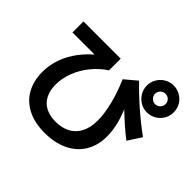

<svg xmlns="http://www.w3.org/2000/svg" viewBox="-198 -1050 1334 1334"><g transform="rotate(45 469.0 -383.0)"><path d="M86.8 -239.7Q86.8 -307.1 109.9 -371.4Q133.1 -435.6 177.4 -493.9Q221.7 -552.2 284.2 -600.9L303.8 -579.6H41.1V-687.9H406.9V-572.9Q349.5 -535.6 305.9 -481.8Q262.3 -428 238.3 -366.1Q214.3 -304.2 214.3 -242.2Q214.3 -183.4 235.5 -142.1Q256.6 -100.8 297.5 -79.3Q338.4 -57.8 397.1 -57.8Q460.1 -57.8 505.4 -82.9Q550.7 -108 574.5 -155.6Q598.4 -203.2 598.4 -269.7Q598.4 -337 577.5 -421.5Q556.7 -506 517.6 -596.1L605.4 -670.1Q667.4 -605 747.1 -535.4Q826.8 -465.7 902.3 -411.6L838.1 -312.4Q797.7 -343.1 751.2 -384.1Q704.7 -425 640.6 -487.4L649.3 -509.1Q687.1 -432 704.8 -365.3Q722.4 -298.7 722.4 -238Q722.4 -150.5 682.9 -85.1Q643.4 -19.6 570 15.7Q496.6 51 397.1 51Q300.3 51 230.6 16Q160.9 -19.1 123.8 -84.3Q86.8 -149.5 86.8 -239.7ZM667.3 -684.5Q667.3 -720.5 685.3 -750.8Q703.3 -781.1 733.3 -798.8Q763.4 -816.5 799.3 -816.5Q835.3 -816.5 865.8 -798.8Q896.4 -781.1 913.9 -750.8Q931.3 -720.5 931.3 -684.5Q931.3 -648.5 913.9 -618.3Q896.4 -588 865.8 -570.1Q835.3 -552.1 799.3 -552.1Q763.4 -552.1 733.3 -570.1Q703.3 -588 685.3 -618.3Q667.3 -648.5 667.3 -684.5ZM850.8 -684.5Q850.8 -698.9 844.1 -710.6Q837.5 -722.3 825.6 -728.9Q813.7 -735.5 799.3 -735.5Q785.5 -735.5 773.8 -728.9Q762.1 -722.3 755 -710.3Q747.9 -698.4 747.9 -684.5Q747.9 -670.7 755 -659Q762.1 -647.3 773.8 -640.2Q785.5 -633.1 799.3 -633.1Q813.2 -633.1 825.3 -640.2Q837.5 -647.3 844.1 -659Q850.8 -670.7 850.8 -684.5Z"/></g></svg>

Font: Pretendard JP Variable
Style: Regular
Weight: 400
Designer: Base glyphs from Inter by Rasmus Andersson; Hangul glyphs from Noto Sans CJK(Source Han Sans) by Jang Soo-young and Kang
Foundry: Kil Hyung-jin
Version: Version 1.307;Glyphs 3.2 (3192)